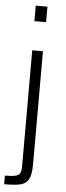

<svg xmlns="http://www.w3.org/2000/svg" viewBox="-67 -773 346 999"><g transform="rotate(5 106.0 -273.0)"><path d="M78 -743H139V-662H78ZM80 95V-510H136V81Q136 134 122.5 158.5Q109 183 80.5 190Q52 197 -5 197V152Q34 152 51.5 147Q69 142 74.5 130.5Q80 119 80 95Z"/></g></svg>

Font: Saira SemiCondensed Light
Style: Regular
Weight: 300
Width: 4
Designer: Hector Gatti with collaboration of the Omnibus-Type team
Foundry: Omnibus-Type
Version: Version 0.072; ttfautohint (v1.8)